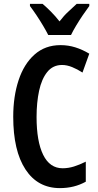

<svg xmlns="http://www.w3.org/2000/svg" viewBox="-20 -957 506 987"><path d="M299 -623Q252 -623 223 -587Q194 -551 181 -490.5Q168 -430 168 -356Q168 -230 202 -161Q236 -92 302 -92Q331 -92 360 -101Q389 -110 421 -126V-23Q362 10 288 10Q174 10 111 -86Q48 -182 48 -357Q48 -461 75.5 -544.5Q103 -628 157.5 -676.5Q212 -725 291 -725Q331 -725 367.5 -713.5Q404 -702 439 -681L404 -584Q378 -601 351 -612Q324 -623 299 -623ZM228 -777Q218 -797 202 -824Q186 -851 168 -878Q150 -905 134 -926V-937H199Q217 -922 241 -898Q265 -874 286 -847Q309 -877 330.5 -896.5Q352 -916 374 -937H439V-926Q424 -906 406 -879.5Q388 -853 371.5 -825.5Q355 -798 345 -777Z"/></svg>

Font: Noto Sans Gujarati UI ExtraCondensed SemiBold
Style: Regular
Weight: 600
Width: 2
Designer: Jelle Bosma - Monotype Design Team, Universal Thirst
Foundry: Monotype Imaging Inc.
Version: Version 2.106; ttfautohint (v1.8.4.7-5d5b)